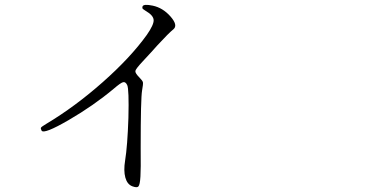

<svg xmlns="http://www.w3.org/2000/svg" viewBox="-20 -749 1540 795"><path d="M552.7 23.4Q559.6 16.6 561.5 -18.6Q563.5 -44.9 562.5 -136.7Q562.5 -341.8 568.4 -375Q573.2 -401.4 571.8 -408.2Q570.3 -415 557.6 -427.7Q539.1 -446.3 540.5 -455.1Q542 -463.9 570.3 -494.1Q612.3 -539.1 632.8 -562.5Q678.7 -612.3 698.2 -627.9Q717.8 -644.5 686 -680.7Q654.3 -716.8 612.3 -725.6Q575.2 -733.4 570.3 -722.7Q568.4 -715.8 570.3 -713.4Q572.3 -710.9 583 -704.1Q615.2 -685.5 616.2 -666Q617.2 -646.5 587.9 -604.5Q520.5 -510.7 405.8 -409.2Q291 -307.6 171.9 -236.3Q152.3 -224.6 149.9 -220.7Q147.5 -216.8 152.3 -208Q162.1 -192.4 264.6 -252Q367.2 -311.5 451.2 -381.8Q479.5 -406.2 489.7 -408.7Q500 -411.1 506.8 -396.5Q514.6 -378.9 511.7 -260.7Q507.8 -144.5 498 -84Q491.2 -42 499 -13.7Q506.8 14.6 528.3 22.5Q546.9 29.3 552.7 23.4Z"/></svg>

Font: Bpmf GenWan Min R
Style: R
Weight: 400
Foundry: But Ko
Version: Version 1.320